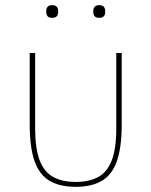

<svg xmlns="http://www.w3.org/2000/svg" viewBox="-20 -711 586 743"><path d="M116 -506V-215Q116 -136 133.5 -90.5Q151 -45 186 -26Q221 -7 273 -7Q325 -7 360 -26Q395 -45 412.5 -90.5Q430 -136 430 -215V-506H451V-229Q451 -141 432.5 -88Q414 -35 374.5 -11.5Q335 12 273 12Q211 12 171.5 -11.5Q132 -35 113.5 -88Q95 -141 95 -229V-506ZM182 -642Q169 -642 164 -648.5Q159 -655 159 -663V-670Q159 -678 164 -684.5Q169 -691 182 -691Q195 -691 200 -684.5Q205 -678 205 -670V-663Q205 -655 200 -648.5Q195 -642 182 -642ZM364 -642Q351 -642 346 -648.5Q341 -655 341 -663V-670Q341 -678 346 -684.5Q351 -691 364 -691Q377 -691 382 -684.5Q387 -678 387 -670V-663Q387 -655 382 -648.5Q377 -642 364 -642Z"/></svg>

Font: IBM Plex Sans Thin
Style: Regular
Weight: 250
Designer: Mike Abbink, Paul van der Laan, Pieter van Rosmalen
Foundry: Bold Monday
Version: Version 3.201